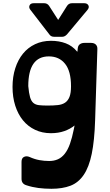

<svg xmlns="http://www.w3.org/2000/svg" viewBox="-20 -820 684 1195"><path d="M342 -696 397 -783Q408 -800 428 -800H504Q523 -800 530 -787Q537 -774 525 -759L397 -606Q383 -591 367 -591H317Q297 -591 287 -606L169 -759Q158 -773 164 -786.5Q170 -800 190 -800H255Q275 -800 286 -783ZM444 -39Q417 -17 380 -4Q343 9 297 9Q243 9 198.5 -12Q154 -33 123 -71Q92 -109 75 -162Q58 -215 58 -279Q58 -342 75 -395Q92 -448 123 -486Q154 -524 198.5 -545Q243 -566 297 -566Q348 -566 389 -550.5Q430 -535 459 -500Q462 -498 462 -499L464 -520Q466 -537 477.5 -545Q489 -553 505 -553H547Q566 -553 576.5 -542.5Q587 -532 586 -514L572 -71Q568 55 551 137.5Q534 220 501 268.5Q468 317 418.5 336Q369 355 300 355Q258 355 219 350Q180 345 144 333Q114 324 114 293V187Q114 164 129.5 156.5Q145 149 164 157Q195 171 225 176.5Q255 182 286 182Q316 182 340 171.5Q364 161 383 137Q402 113 415.5 75Q429 37 440 -18ZM284 -469Q156 -469 156 -284Q160 -240 167 -215.5Q174 -191 187.5 -179.5Q201 -168 222.5 -165.5Q244 -163 277 -163Q313 -163 340 -166Q367 -169 385 -181Q403 -193 412.5 -217Q422 -241 422 -283Q422 -377 385 -423Q348 -469 284 -469Z"/></svg>

Font: OpenDyslexic3
Style: Bold
Weight: 700
Designer: Abelardo Gonzalez
Version: Version 1.000;PS 001.001;hotconv 1.0.56